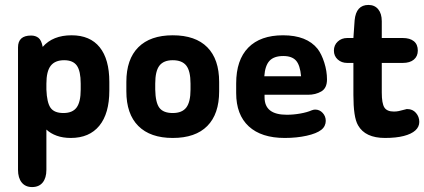

<svg xmlns="http://www.w3.org/2000/svg" viewBox="-20 -548 1719 778"><path d="M153 -358Q148 -385 136 -394.5Q124 -404 106 -404Q53 -404 53 -356V140Q53 173 68 191.5Q83 210 110 210Q138 210 153 191.5Q168 173 168 140V-23Q185 -7 210 2Q235 11 267 11Q342 11 382.5 -38.5Q423 -88 423 -181V-216Q423 -308 384 -356.5Q345 -405 270 -405Q194 -405 153 -358ZM168 -185V-209Q168 -259 185.5 -281.5Q203 -304 240 -304Q276 -304 291.5 -282Q307 -260 307 -209V-185Q307 -135 290.5 -112.5Q274 -90 237 -90Q200 -90 185 -111Q170 -132 168 -185Z M492 -216V-178Q492 -86 540.5 -37.5Q589 11 680 11Q772 11 820 -37.5Q868 -86 868 -178V-216Q868 -308 820 -356.5Q772 -405 680 -405Q589 -405 540.5 -356.5Q492 -308 492 -216ZM752 -209V-185Q752 -135 735 -112.5Q718 -90 680 -90Q642 -90 626 -111Q610 -132 609 -185V-209Q609 -260 626 -282Q643 -304 680 -304Q718 -304 735 -282Q752 -260 752 -209Z M1052 -164H1228Q1259 -164 1282 -177.5Q1305 -191 1305 -226Q1305 -260 1294 -294.5Q1283 -329 1267 -350Q1223 -405 1127 -405Q1035 -405 986 -355Q937 -305 937 -210V-171Q937 -83 988 -36Q1039 11 1134 11Q1182 11 1222.5 2Q1263 -7 1282 -22Q1291 -29 1295.5 -38.5Q1300 -48 1300 -58Q1300 -77 1287.5 -90.5Q1275 -104 1257 -104Q1251 -104 1243 -101Q1225 -93 1197 -88Q1169 -83 1142 -83Q1097 -83 1074.5 -100.5Q1052 -118 1052 -154ZM1200 -239H1051Q1054 -282 1072 -301.5Q1090 -321 1128 -321Q1163 -321 1179.5 -302.5Q1196 -284 1200 -239Z M1412 -293V-163Q1412 -119 1416.5 -88Q1421 -57 1431 -40Q1460 11 1540 11Q1585 11 1616 3Q1647 -5 1663 -19.5Q1679 -34 1679 -54Q1679 -75 1665.5 -90.5Q1652 -106 1631 -106Q1629 -106 1627.5 -106Q1626 -106 1624 -105Q1605 -100 1596 -98Q1587 -96 1576 -96Q1548 -96 1537.5 -112.5Q1527 -129 1527 -173V-293H1612Q1641 -293 1657 -306.5Q1673 -320 1673 -343Q1673 -368 1657 -381Q1641 -394 1612 -394H1527V-462Q1527 -493 1512.5 -510.5Q1498 -528 1473 -528Q1423 -528 1417 -466L1412 -394H1387Q1364 -394 1348.5 -379.5Q1333 -365 1333 -343Q1333 -321 1348.5 -307Q1364 -293 1387 -293Z"/></svg>

Font: Beiruti
Style: Bold
Weight: 700
Designer: Arlette Boutros
Foundry: Boutros
Version: Version 1.41